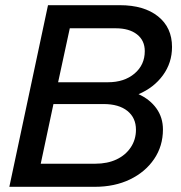

<svg xmlns="http://www.w3.org/2000/svg" viewBox="-20 -720 698 740"><path d="M16 0 165 -700H442Q535 -700 589 -657Q643 -614 643 -539Q643 -478 608 -430Q573 -382 514 -357Q558 -337 583 -302Q608 -267 608 -221Q608 -157 574 -107Q540 -57 481 -28.5Q422 0 345 0ZM204 -403H396Q459 -403 498.5 -436.5Q538 -470 538 -523Q538 -564 508 -587.5Q478 -611 426 -611H249ZM137 -89H347Q394 -89 429 -105.5Q464 -122 484 -152Q504 -182 504 -220Q504 -266 471 -292.5Q438 -319 379 -319H186Z"/></svg>

Font: Red Hat Display SemiBold
Style: Italic
Weight: 600
Italic angle: -12°
Designer: Pentagram, MCKL
Foundry: Pentagram, MCKL
Version: Version 1.023